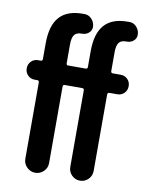

<svg xmlns="http://www.w3.org/2000/svg" viewBox="-84 -801 667 862"><g transform="rotate(10 250.0 -370.0)"><path d="M61.5 -411.1Q43 -411.1 30.3 -423.8Q17.6 -436.5 17.6 -455.6Q17.6 -474.6 30.3 -487.3Q43 -500 61.5 -500H74.2Q82 -500 82 -508.8V-580.1Q82 -662.1 117.2 -701.2Q152.3 -740.2 222.7 -740.2H233.4Q252 -739.3 265.1 -724.1Q278.3 -709 278.3 -689.5Q278.3 -672.9 265.6 -662.1Q252.9 -651.4 235.4 -651.4H232.4Q210 -651.4 200.2 -638.2Q190.4 -625 190.4 -593.8V-508.8Q190.4 -500 198.2 -500H278.3Q287.1 -500 287.1 -508.8V-580.1Q287.1 -662.1 322.3 -701.2Q357.4 -740.2 427.7 -740.2H438.5Q457 -739.3 469.7 -724.1Q482.4 -709 482.4 -689.5Q482.4 -672.9 469.7 -662.1Q457 -651.4 439.5 -651.4H435.5Q413.1 -651.4 403.3 -638.2Q393.6 -625 393.6 -593.8V-508.8Q393.6 -500 402.3 -500H438.5Q457 -500 469.7 -487.3Q482.4 -474.6 482.4 -455.6Q482.4 -436.5 469.7 -423.8Q457 -411.1 438.5 -411.1H402.3Q394.5 -411.1 393.6 -402.3V-53.7Q393.6 -31.2 377.9 -15.6Q362.3 0 340.3 0Q318.4 0 302.7 -15.6Q287.1 -31.2 287.1 -53.7V-402.3Q287.1 -411.1 278.3 -411.1H198.2Q190.4 -411.1 190.4 -402.3V-53.7Q190.4 -31.2 174.3 -15.6Q158.2 0 136.2 0Q114.3 0 98.1 -16.1Q82 -32.2 82 -53.7V-402.3Q82 -411.1 74.2 -411.1Z"/></g></svg>

Font: Rounded Mgen+ 1m medium
Style: Regular
Weight: 500
Designer: [Source Han Sans]
Ryoko NISHIZUKA  (kana & ideographs); Paul D. Hunt (Latin, Greek & Cyrillic); Wenlong ZHANG  (bopomofo
Version: Version 1.059.20150602